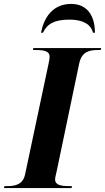

<svg xmlns="http://www.w3.org/2000/svg" viewBox="-48 -959 536 979"><path d="M161 -792H171C192 -837 229 -859 307 -859C377 -859 417 -833 426 -792H436C436 -881 395 -939 315 -939C220 -939 176 -869 161 -792ZM-28 0H317L319 -10H306C264 -10 233 -15 233 -44C233 -54 237 -68 241 -86L356 -636C369 -696 408 -704 452 -704H465L468 -714H122L120 -704H133C175 -704 205 -699 205 -670C205 -665 204 -653 200 -636L80 -70C69 -18 30 -10 -12 -10H-25Z"/></svg>

Font: Noto Serif Display
Style: Bold Italic
Weight: 700
Italic angle: -12°
Designer: Monotype Design Team
Foundry: Monotype Imaging Inc.
Version: Version 2.009